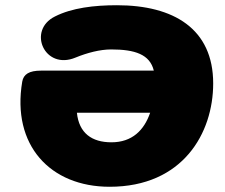

<svg xmlns="http://www.w3.org/2000/svg" viewBox="-20 -702 860 734"><path d="M399 12C679 12 795 -193 795 -383C795 -592 644 -682 427 -682C340 -682 255 -672 190 -639C83 -586 150 -432 269 -482C313 -500 362 -513 405 -513C496 -513 553 -494 568 -432H137C91 -432 70 -418 65 -390C24 -147 172 12 399 12ZM274 -271H554C531 -204 485 -158 406 -158C331 -158 282 -193 274 -271Z"/></svg>

Font: SN Pro Black
Style: Italic
Weight: 900
Italic angle: -9°
Designer: Tobias Whetton
Foundry: Supernotes
Version: Version 1.001;Glyphs 3.2 (3249)